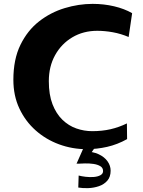

<svg xmlns="http://www.w3.org/2000/svg" viewBox="-20 -768 738 991"><path d="M427 2Q353 2 285 -23Q217 -48 164 -95Q111 -142 80 -208Q49 -274 49 -356Q49 -462 85.5 -536.5Q122 -611 181.5 -657.5Q241 -704 313.5 -726Q386 -748 458 -748Q516 -748 569 -735.5Q622 -723 662 -700L644 -577Q604 -594 562.5 -601.5Q521 -609 482 -609Q410 -609 353.5 -575.5Q297 -542 264.5 -483.5Q232 -425 232 -349Q232 -279 251 -230Q270 -181 302 -150Q334 -119 374 -105Q414 -91 456 -91Q507 -91 550.5 -101Q594 -111 635 -131L636 -50Q586 -22 533 -10Q480 2 427 2ZM384 200 386 138Q401 142 422 144.5Q443 147 463.5 145.5Q484 144 498 136.5Q512 129 512 115Q512 98 497.5 89.5Q483 81 462 78Q441 75 418.5 75.5Q396 76 381 77L417 14Q459 14 489 28Q519 42 535 64.5Q551 87 551 113Q551 145 534 164.5Q517 184 490.5 193Q464 202 435.5 203Q407 204 384 200ZM375 77 421 -27 487 -31 415 72Z"/></svg>

Font: Marhey Light Medium
Style: Regular
Weight: 500
Version: Version 1.000